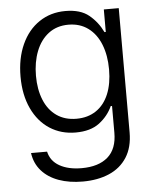

<svg xmlns="http://www.w3.org/2000/svg" viewBox="-53 -583 676 838"><g transform="rotate(-5 285.0 -164.0)"><path d="M61.5 66.4H131.8Q141.1 107.9 179.4 129.6Q217.8 151.4 276.4 151.4Q350.6 151.4 391.1 116Q431.6 80.6 431.6 9.8V-107.4H425.8Q406.7 -64.9 367.9 -35.4Q329.1 -5.9 263.7 -5.9Q200.2 -5.9 150.6 -37.8Q101.1 -69.8 73 -129.6Q44.9 -189.5 44.9 -269.5Q44.9 -349.6 72.5 -410.4Q100.1 -471.2 149.9 -504.6Q199.7 -538.1 264.6 -538.1Q330.6 -538.1 367.9 -507.3Q405.3 -476.6 426.8 -431.6H432.6V-530.3H498V13.7Q498 79.1 470 123Q441.9 167 391.8 188.5Q341.8 210 276.4 210Q217.3 210 171.1 193.4Q125 176.8 96.4 144.5Q67.9 112.3 61.5 66.4ZM432.6 -267.6Q432.6 -329.1 413.8 -376.7Q395 -424.3 358.9 -450.9Q322.8 -477.5 272.5 -477.5Q221.7 -477.5 185.5 -450Q149.4 -422.4 130.9 -374.8Q112.3 -327.1 112.3 -267.6Q112.3 -207.5 130.9 -161.9Q149.4 -116.2 185.5 -90.8Q221.7 -65.4 272.5 -65.4Q322.3 -65.4 358.4 -89.6Q394.5 -113.8 413.6 -159.4Q432.6 -205.1 432.6 -267.6Z"/></g></svg>

Font: Pretendard Light
Style: Regular
Weight: 300
Designer: Base glyphs from Inter by Rasmus Andersson; Hangeul glyphs from Noto Sans CJK(Source Han Sans) by Jang Soo-young and Kan
Foundry: Kil Hyung-jin
Version: Version 1.309